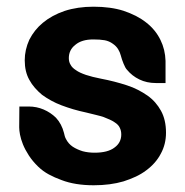

<svg xmlns="http://www.w3.org/2000/svg" viewBox="-20 -547 554 576"><path d="M462.9 -214.8Q478 -187.5 478 -148.9Q478 -114.3 462.4 -85.9Q447.8 -57.6 418.9 -36.1Q404.8 -25.4 387.7 -17.3Q370.6 -9.3 350.6 -2.9Q311 8.8 261.2 8.8Q205.1 8.8 164.6 -6.8Q144 -14.2 126.5 -23.7Q108.9 -33.2 94.7 -46.9Q77.6 -63.5 66.4 -80.8Q55.2 -98.1 48.8 -114Q42.5 -129.9 40 -143.1Q37.6 -156.2 37.6 -165L38.1 -227.5H65.9Q89.8 -227.5 110.8 -218.5Q131.8 -209.5 147.9 -193.8Q165 -175.3 171.9 -148.4Q172.9 -143.6 174.3 -138.7Q175.8 -133.8 177.7 -130.4Q185.1 -115.7 198.2 -106.9Q210.9 -98.6 228 -93.3Q244.6 -88.9 263.7 -88.9Q303.7 -88.9 323.7 -104.5Q343.8 -119.1 343.8 -143.6Q343.8 -154.8 339.4 -163.6Q335.4 -172.9 323.7 -180.2Q317.4 -184.6 309.3 -188.2Q301.3 -191.9 291 -195.8Q280.8 -199.2 267.3 -202.4Q253.9 -205.6 238.3 -209.5Q217.8 -213.9 199.7 -219.2Q181.6 -224.6 164.6 -231Q147.9 -237.3 133.3 -245.4Q118.7 -253.4 106 -262.7Q94.2 -272.5 84.5 -283.7Q74.7 -294.9 67.9 -307.6Q54.2 -332 54.2 -366.2Q54.2 -397.5 67.9 -427.7Q83 -457.5 108.4 -478.5Q135.3 -501 173.8 -514.2Q212.9 -526.9 260.3 -526.9Q312 -526.9 350.6 -514.6Q370.6 -507.8 387.5 -499.3Q404.3 -490.7 418.5 -479.5Q446.3 -458 461.4 -427.2Q475.6 -398.4 476.6 -364.3V-297.9H447.3Q420.4 -297.9 398.2 -308.6Q376 -319.3 360.8 -337.9Q358.4 -340.3 355.7 -345.2Q353 -350.1 350.6 -356.2Q348.1 -362.3 345.9 -368.7Q343.8 -375 342.3 -380.9Q339.8 -390.6 334.2 -399.7Q328.6 -408.7 318.8 -415.5Q307.6 -423.8 293.9 -426.3Q280.3 -428.7 259.8 -428.7Q225.1 -428.7 206.1 -412.6Q186.5 -397.5 186.5 -372.6Q186.5 -360.8 191.9 -352.5Q196.3 -343.8 208 -336.4Q213.4 -332.5 220.7 -329.1Q228 -325.7 237.8 -322.3Q247.1 -319.3 258.3 -316.4Q269.5 -313.5 282.7 -311Q323.7 -303.2 360.8 -291Q378.9 -285.2 394 -277.3Q409.2 -269.5 422.4 -260.3Q435.5 -251 445.6 -239.5Q455.6 -228 462.9 -214.8Z"/></svg>

Font: Millunium
Style: Bold
Weight: 700
Designer: kolcsarzsolt
Foundry: Kolcsar Szilard Zsolt
Version: Version 2.000980; 2016